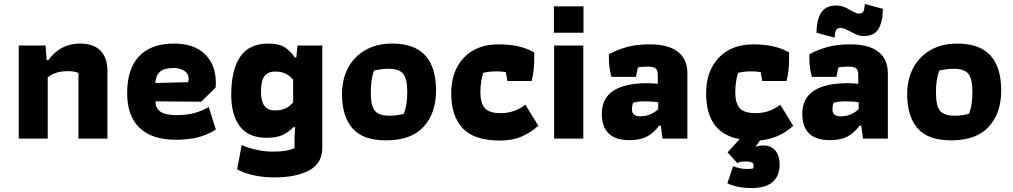

<svg xmlns="http://www.w3.org/2000/svg" viewBox="-20 -703 5139 974"><path d="M75 -472H211L217 -398H225Q286 -482 386 -482Q454 -482 489.5 -446Q525 -410 525 -344V0H378V-333Q358 -342 325 -342Q259 -342 222 -310V0H75Z M625 -231Q625 -354 686 -418Q747 -482 862 -482Q964 -482 1019.5 -428.5Q1075 -375 1075 -282Q1075 -267 1074 -259L1001 -187L769 -189Q769 -154 793.5 -136.5Q818 -119 876 -119Q928 -119 966 -129.5Q1004 -140 1039 -160L1075 -46Q1037 -21 988.5 -7.5Q940 6 871 6Q752 6 688.5 -54Q625 -114 625 -231ZM934 -286Q937 -297 937 -304Q937 -329 915 -343.5Q893 -358 859 -358Q812 -358 791 -338.5Q770 -319 768 -282Z M1183 156 1206 33Q1241 48 1281.5 57Q1322 66 1362 66Q1403 66 1425.5 62.5Q1448 59 1474 49V-2L1477 -58H1469Q1440 -29 1409.5 -16.5Q1379 -4 1334 -4Q1240 -4 1196.5 -62.5Q1153 -121 1153 -222Q1153 -347 1198 -414.5Q1243 -482 1343 -482Q1394 -482 1423 -464Q1452 -446 1476 -411H1483L1489 -472H1615V47Q1615 125 1549 161Q1483 197 1370 197Q1315 197 1266 186Q1217 175 1183 156ZM1467 -183V-299Q1450 -319 1428.5 -329.5Q1407 -340 1376 -340Q1339 -340 1321.5 -317Q1304 -294 1304 -237Q1304 -143 1373 -143Q1406 -143 1426 -152Q1446 -161 1467 -183Z M1715 -226Q1715 -300 1745.5 -358Q1776 -416 1833.5 -449Q1891 -482 1970 -482Q2192 -482 2192 -244Q2192 -129 2129 -60Q2066 9 1937 9Q1821 9 1768 -52Q1715 -113 1715 -226ZM2029 -126Q2046 -169 2046 -237Q2046 -303 2025.5 -328.5Q2005 -354 1952 -354Q1914 -354 1878 -345Q1861 -303 1861 -233Q1861 -167 1881.5 -141.5Q1902 -116 1955 -116Q1995 -116 2029 -126Z M2269 -229Q2269 -343 2333.5 -410.5Q2398 -478 2509 -478Q2620 -478 2690 -437V-401Q2690 -346 2677 -292H2554L2546 -337Q2526 -341 2498 -341Q2458 -341 2431 -333Q2417 -287 2417 -235Q2417 -180 2439.5 -154.5Q2462 -129 2520 -129Q2591 -129 2645 -172L2711 -65Q2672 -30 2625.5 -10Q2579 10 2516 10Q2386 10 2327.5 -52Q2269 -114 2269 -229Z M2790 -671H2940V-537H2790ZM2791 -472H2939V0H2791Z M3033 -126Q3033 -281 3265 -281Q3284 -281 3317 -278V-322Q3317 -348 3305.5 -356.5Q3294 -365 3264 -365Q3237 -365 3216 -361L3206 -313H3082Q3069 -356 3069 -403V-428Q3114 -452 3162.5 -465Q3211 -478 3277 -478Q3369 -478 3418 -441Q3467 -404 3467 -331V0H3341L3332 -66H3324Q3296 -28 3261.5 -10Q3227 8 3174 8Q3102 8 3067.5 -26Q3033 -60 3033 -126ZM3319 -149V-184Q3291 -189 3251 -189Q3220 -189 3192 -182Q3186 -168 3186 -148Q3186 -113 3226 -113Q3255 -113 3277 -122Q3299 -131 3319 -149Z M3670 227 3699 140Q3733 154 3768 154Q3789 154 3800 152Q3803 146 3803 137Q3803 125 3793 120.5Q3783 116 3762 116Q3736 116 3720 124L3671 70L3732 3Q3562 -29 3562 -229Q3562 -343 3626.5 -410.5Q3691 -478 3802 -478Q3913 -478 3983 -437V-401Q3983 -346 3970 -292H3847L3839 -337Q3819 -341 3791 -341Q3751 -341 3724 -333Q3710 -287 3710 -235Q3710 -180 3732.5 -154.5Q3755 -129 3813 -129Q3884 -129 3938 -172L4004 -65Q3932 1 3836 9L3812 42Q3830 35 3853 35Q3892 35 3913.5 61Q3935 87 3935 132Q3935 188 3900 219.5Q3865 251 3793 251Q3721 251 3670 227Z M4122 -537Q4123 -604 4146 -639.5Q4169 -675 4224 -675Q4243 -675 4260 -668.5Q4277 -662 4296 -650Q4299 -649 4312.5 -641.5Q4326 -634 4337 -634Q4355 -634 4360.5 -646Q4366 -658 4367 -683L4459 -658Q4458 -591 4436 -555.5Q4414 -520 4362 -520Q4345 -520 4330.5 -525.5Q4316 -531 4294 -543Q4277 -552 4266 -556.5Q4255 -561 4244 -561Q4226 -561 4220.5 -549Q4215 -537 4214 -512ZM4050 -126Q4050 -281 4282 -281Q4301 -281 4334 -278V-322Q4334 -348 4322.5 -356.5Q4311 -365 4281 -365Q4254 -365 4233 -361L4223 -313H4099Q4086 -356 4086 -403V-428Q4131 -452 4179.5 -465Q4228 -478 4294 -478Q4386 -478 4435 -441Q4484 -404 4484 -331V0H4358L4349 -66H4341Q4313 -28 4278.5 -10Q4244 8 4191 8Q4119 8 4084.5 -26Q4050 -60 4050 -126ZM4336 -149V-184Q4308 -189 4268 -189Q4237 -189 4209 -182Q4203 -168 4203 -148Q4203 -113 4243 -113Q4272 -113 4294 -122Q4316 -131 4336 -149Z M4582 -226Q4582 -300 4612.5 -358Q4643 -416 4700.5 -449Q4758 -482 4837 -482Q5059 -482 5059 -244Q5059 -129 4996 -60Q4933 9 4804 9Q4688 9 4635 -52Q4582 -113 4582 -226ZM4896 -126Q4913 -169 4913 -237Q4913 -303 4892.5 -328.5Q4872 -354 4819 -354Q4781 -354 4745 -345Q4728 -303 4728 -233Q4728 -167 4748.5 -141.5Q4769 -116 4822 -116Q4862 -116 4896 -126Z"/></svg>

Font: Athiti
Style: Bold
Weight: 700
Designer: CadsonDemak Team
Foundry: CadsonDemak
Version: Version 1.033